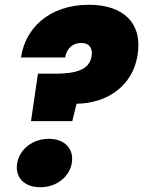

<svg xmlns="http://www.w3.org/2000/svg" viewBox="-20 -777 600 805"><path d="M68 -536H253C259 -571 282 -597 321 -597C352 -597 370 -577 364 -542C356 -484 297 -468 211 -468H139L110 -269H283L301 -342C431 -344 534 -417 556 -541C581 -684 493 -757 353 -757C184 -757 85 -656 68 -536ZM281 -93C291 -150 254 -195 185 -195C115 -195 62 -150 52 -93C42 -36 79 8 149 8C218 8 271 -36 281 -93Z"/></svg>

Font: SVN-Poppins ExtraBold
Style: Italic
Weight: 800
Italic angle: -10°
Designer: Ninad Kale (Devanagari), Jonny Pinhorn (Latin)
Foundry: Indian Type Foundry
Version: Version 3.002 2017